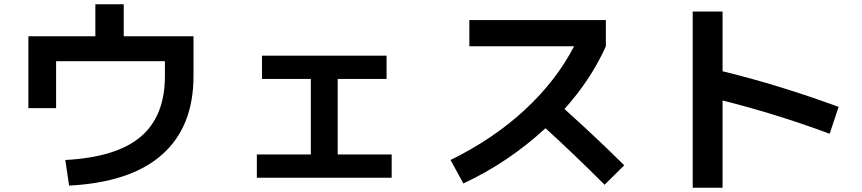

<svg xmlns="http://www.w3.org/2000/svg" viewBox="-20 -827 4040 900"><path d="M113 -657H427V-807H560V-657H887V-470Q887 -233 740 -102.5Q593 28 304 43L286 -77Q527 -90 640 -186.5Q753 -283 753 -470V-540H243V-320H113Z M1208 -566H1792V-457H1563V-103H1816V6H1184V-103H1437V-457H1208Z M2180 -610V-733H2820V-610Q2750 -454 2626 -316Q2786 -172 2906 -52L2814 39Q2668 -107 2537 -226Q2364 -66 2152 33L2092 -77Q2293 -176 2440 -312Q2587 -448 2671 -610Z M3227 -773H3367V-493Q3627 -430 3911 -326L3869 -200Q3619 -293 3367 -356V53H3227Z"/></svg>

Font: M PLUS 1p
Style: Bold
Weight: 700
Version: Version 1.062